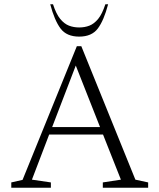

<svg xmlns="http://www.w3.org/2000/svg" viewBox="-20 -882 749 902"><path d="M33 0V-25L86 -37L341 -665H362L616 -38L676 -25V0H463V-25L548 -38L464 -250H211L130 -38L219 -25V0ZM225 -285H450L336 -574ZM352 -710Q293 -710 264.5 -748Q236 -786 216 -862H229Q244 -816 263 -793Q282 -770 304 -761.5Q326 -753 352 -753Q378 -753 400 -761.5Q422 -770 441 -793Q460 -816 475 -862H488Q468 -786 439.5 -748Q411 -710 352 -710Z"/></svg>

Font: Spectral SC ExtraLight
Style: Regular
Weight: 275
Designer: Jean-Baptiste Levee
Foundry: Production Type
Version: Version 2.001